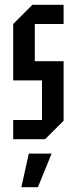

<svg xmlns="http://www.w3.org/2000/svg" viewBox="-20 -580 320 800"><path d="M35 0V-80H155V-245H35V-480L115 -560H245V-480H125V-325H245V-77L168 0ZM69 200 100 60H195L138 200Z"/></svg>

Font: Tektur Condensed
Style: Regular
Weight: 400
Width: 3
Designer: Adam Jagosz
Foundry: Adam Jagosz
Version: Version 1.005;gftools[0.9.30]